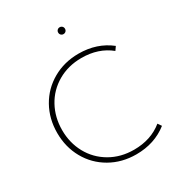

<svg xmlns="http://www.w3.org/2000/svg" viewBox="-226 -1126 1193 1286"><g transform="rotate(-30 370.0 -482.5)"><path d="M450.7 -763.7Q592.3 -763.7 693.8 -683.6L674.3 -655.8Q584.5 -729 453.1 -729Q350.6 -729 269.5 -681.9Q188.5 -634.8 144.3 -554Q100.1 -473.1 100.1 -374.5Q100.1 -275.9 144.3 -195.1Q188.5 -114.3 269.5 -67.1Q350.6 -20 453.1 -20Q584.5 -20 674.3 -93.3L693.8 -65.4Q592.3 14.6 450.7 14.6Q339.8 14.6 250.7 -36.4Q161.6 -87.4 111.8 -176.3Q62 -265.1 62 -374.5Q62 -483.9 111.8 -572.8Q161.6 -661.6 250.7 -712.6Q339.8 -763.7 450.7 -763.7ZM449 -934.8Q441.4 -927.2 430.2 -927.2Q418.9 -927.2 411.4 -934.8Q403.8 -942.4 403.8 -953.6Q403.8 -964.8 411.4 -972.4Q418.9 -980 430.2 -980Q441.4 -980 449 -972.4Q456.5 -964.8 456.5 -953.6Q456.5 -942.4 449 -934.8Z"/></g></svg>

Font: Spartan MB ExtLt
Style: Regular
Weight: 200
Designer: Matt Bailey, Mirko Velimirovic
Foundry: Matt Bailey
Version: Version 1.005